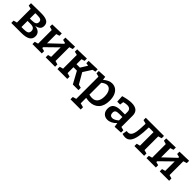

<svg xmlns="http://www.w3.org/2000/svg" viewBox="327 -1976 3639 3639"><g transform="rotate(45 2147.0 -156.5)"><path d="M537 -146Q537 -72 478 -36Q419 0 300 0H32V-62L103 -81V-449L32 -467V-529L223 -532H308Q410 -532 462.5 -502Q515 -472 515 -402Q515 -350 484.5 -321.5Q454 -293 392 -281Q537 -262 537 -146ZM223 -453V-308H266Q334 -308 364 -325.5Q394 -343 394 -384Q394 -422 368 -437.5Q342 -453 283 -453ZM285 -81Q352 -81 382 -99Q412 -117 412 -161Q412 -203 385.5 -224Q359 -245 304 -245H223V-81Z M1206 -536V-474L1135 -452V-82L1206 -62V0H954V-62L1021 -80V-334L784 -102V-79L850 -62V0H599V-62L669 -82V-447L599 -467V-529L850 -536V-474L784 -453V-206L1022 -431L1021 -451L954 -467V-529Z M1642 -292 1765 -79 1833 -62V0H1682L1551 -240H1459V-82L1533 -62V0H1269V-62L1339 -81V-450L1269 -467V-529L1523 -536V-474L1459 -455V-321H1551L1635 -456L1577 -467V-528L1812 -536V-474L1750 -461Z M2394 -278Q2394 -138 2324 -63.5Q2254 11 2134 11Q2092 11 2040 0V147L2123 168V230H1849V168L1920 147V-448L1849 -467V-529L2013 -537L2024 -466Q2112 -543 2197 -543Q2255 -543 2299.5 -512Q2344 -481 2369 -421.5Q2394 -362 2394 -278ZM2269 -266Q2269 -353 2237 -403.5Q2205 -454 2151 -454Q2101 -454 2040 -404V-86Q2084 -75 2119 -75Q2194 -75 2231.5 -125Q2269 -175 2269 -266Z M2902 -82 2973 -63V-1L2809 7L2795 -79Q2756 -35 2709 -12Q2662 11 2615 11Q2551 11 2510.5 -30Q2470 -71 2470 -144Q2470 -226 2522 -261.5Q2574 -297 2676 -297H2782V-362Q2782 -410 2757.5 -432Q2733 -454 2686 -454Q2645 -454 2594 -439L2584 -365H2507L2499 -505Q2630 -543 2718 -543Q2902 -543 2902 -384ZM2782 -137V-228H2695Q2637 -228 2614 -210.5Q2591 -193 2591 -155Q2591 -116 2609.5 -96.5Q2628 -77 2659 -77Q2686 -77 2718.5 -93Q2751 -109 2782 -137Z M3593 -470 3522 -449V-81L3593 -62V0H3332V-62L3402 -80V-443H3276Q3273 -293 3256 -195Q3239 -97 3199 -44Q3159 9 3089 9Q3053 9 3010 -4L3027 -98Q3045 -95 3060 -95Q3110 -95 3136 -135Q3162 -175 3171.5 -249.5Q3181 -324 3183 -449L3106 -470V-532H3593Z M4263 -536V-474L4192 -452V-82L4263 -62V0H4011V-62L4078 -80V-334L3841 -102V-79L3907 -62V0H3656V-62L3726 -82V-447L3656 -467V-529L3907 -536V-474L3841 -453V-206L4079 -431L4078 -451L4011 -467V-529Z"/></g></svg>

Font: Bitter Pro SemiBold
Style: Regular
Weight: 600
Designer: Sol Matas, and Bitter project Authors
Foundry: Sol Matas
Version: Version 1.010